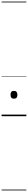

<svg xmlns="http://www.w3.org/2000/svg" viewBox="-20 -1468 353 2426"><path d="M156 -221Q134 -221 123.5 -233.5Q113 -246 113 -270Q113 -295 123.5 -307.5Q134 -320 156 -320Q177 -320 188.5 -307.5Q200 -295 200 -270Q200 -245 189 -233Q178 -221 156 -221ZM0 928H313V938H0ZM0 -20H313V0H0ZM0 -505H313V-500H0ZM0 -1448H313V-1438H0Z"/></svg>

Font: Playwrite ID Guides
Style: Regular
Weight: 400
Designer: Veronika Burian, José Scaglione
Foundry: TypeTogether
Version: Version 1.003